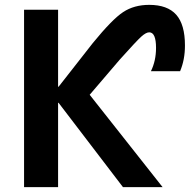

<svg xmlns="http://www.w3.org/2000/svg" viewBox="-20 -770 805 790"><path d="M594 -637Q581 -637 561.5 -619.5Q542 -602 473 -525L349 -380L649 0H486L221 -347H219V0H79V-730H219V-413H221L362 -593Q442 -691 487 -720.5Q532 -750 594 -750Q669 -750 705 -709.5Q741 -669 741 -583Q741 -524 721 -477H601Q622 -520 622 -573Q622 -637 594 -637Z"/></svg>

Font: Mplus 1p Bold
Style: Bold
Weight: 700
Version: Version 1.061